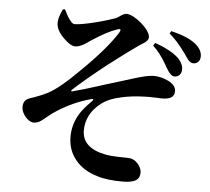

<svg xmlns="http://www.w3.org/2000/svg" viewBox="-56 -831 1023 937"><g transform="rotate(5 456.0 -362.5)"><path d="M579 46C607 46 627 42 640 35C655 27 662 13 662 -6C662 -34 633 -66 608 -70C601 -71 587 -72 568 -72C533 -72 505 -74 484 -78C407 -93 369 -129 368 -185C368 -240 392 -286 439 -322C463 -341 497 -355 541 -364C574 -371 608 -375 643 -376C658 -377 680 -377 707 -376C720 -375 730 -375 736 -375C775 -375 795 -388 795 -415C795 -435 782 -451 756 -464C733 -475 709 -481 684 -481C663 -481 628 -473 578 -457C559 -451 544 -446 533 -443C520 -439 496 -432 461 -421C378 -394 323 -378 295 -371C290 -370 288 -373 292 -378C333 -416 387 -461 454 -514C511 -558 561 -595 604 -625C607 -627 611 -630 617 -633C636 -644 645 -655 645 -667C645 -704 566 -771 527 -771C519 -771 510 -767 499 -760C488 -751 476 -745 465 -742C396 -718 306 -698 277 -699C265 -699 248 -720 227 -763C226 -765 226 -766 225 -767L215 -766C202 -739 195 -717 195 -700C194 -676 207 -651 232 -626C255 -603 274 -591 291 -591C306 -591 326 -599 350 -616C356 -621 361 -624 364 -626C416 -660 456 -681 484 -690C505 -699 509 -693 497 -674C462 -619 405 -553 325 -475C262 -412 213 -372 176 -353C165 -347 146 -339 117 -328C104 -324 96 -321 91 -319C70 -312 60 -297 60 -274C60 -242 93 -203 121 -203C131 -203 141 -206 150 -211C156 -214 165 -221 178 -232C198 -249 216 -262 231 -271C280 -302 333 -326 389 -341C402 -346 405 -341 394 -330C368 -305 348 -281 335 -258C316 -225 306 -189 306 -150C306 -105 320 -67 347 -35C372 -5 407 17 452 30C484 41 526 46 579 46ZM785 -487C804 -486 819 -501 820 -521C821 -541 812 -561 793 -580C768 -603 729 -624 678 -642L669 -628C694 -605 716 -576 736 -541C739 -534 742 -530 744 -527C759 -500 773 -487 785 -487ZM870 -559C889 -558 904 -572 905 -591C907 -613 897 -634 875 -653C848 -676 807 -693 751 -706L744 -694C771 -671 797 -642 822 -607C826 -602 827 -601 831 -594C840 -581 846 -573 850 -569C857 -563 863 -560 870 -559Z"/></g></svg>

Font: AllPunType Bold
Style: Regular
Weight: 700
Version: 1.0